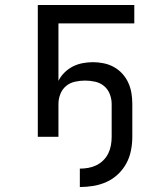

<svg xmlns="http://www.w3.org/2000/svg" viewBox="-20 -550 640 772"><path d="M301 202V128Q318 128 335 125Q352 122 367.5 114.5Q383 107 395.5 94.5Q408 82 415.5 66.5Q423 51 426 34Q429 17 429 0V-132Q429 -152 421.5 -171.5Q414 -191 398.5 -204Q383 -217 362.5 -221.5Q342 -226 322 -226Q302 -226 281.5 -221.5Q261 -217 245.5 -204Q230 -191 222.5 -171.5Q215 -152 215 -132V0H132V-530H520V-456H215V-225Q224 -243 239 -258Q254 -273 272.5 -282.5Q291 -292 312 -296Q333 -300 354 -300Q375 -300 397 -295.5Q419 -291 438 -280.5Q457 -270 472 -253.5Q487 -237 496 -217Q505 -197 508.5 -175.5Q512 -154 512 -132V0Q512 28 506.5 55.5Q501 83 488 107Q475 131 454.5 150.5Q434 170 408.5 181.5Q383 193 355.5 197.5Q328 202 301 202Z"/></svg>

Font: Iosevka Curly Extended
Style: Regular
Weight: 400
Width: 7
Monospace: yes
Designer: Belleve Invis
Foundry: Belleve Invis
Version: Version 11.1.0; ttfautohint (v1.8.3)